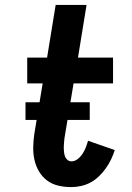

<svg xmlns="http://www.w3.org/2000/svg" viewBox="-20 -755 540 783"><path d="M271 8Q243 8 217.5 2Q192 -4 172 -19Q152 -34 139 -56Q126 -78 120.5 -103Q115 -128 115.5 -155Q116 -182 120 -209L154 -415H91V-520H172L207 -735H333L298 -520H441V-415H280L243 -192Q242 -182 241 -172.5Q240 -163 240 -153.5Q240 -144 241 -135Q242 -126 245 -117.5Q248 -109 255 -103Q262 -97 271 -97Q285 -97 297 -106.5Q309 -116 317 -128.5Q325 -141 330 -154Q335 -167 339 -181L448 -143Q442 -124 433 -105Q424 -86 411.5 -68.5Q399 -51 383.5 -36Q368 -21 349.5 -11Q331 -1 310.5 3.5Q290 8 271 8ZM84 -266V-338H346V-266Z"/></svg>

Font: Iosevka SS18 Extrabold
Style: Italic
Weight: 800
Italic angle: -9°
Monospace: yes
Designer: Belleve Invis
Foundry: Belleve Invis
Version: Version 25.1.1; ttfautohint (v1.8.4)